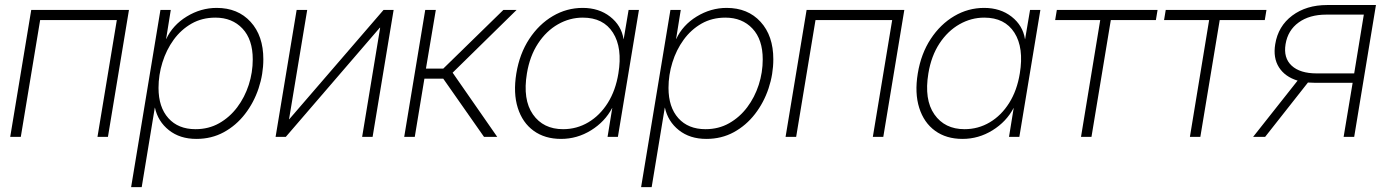

<svg xmlns="http://www.w3.org/2000/svg" viewBox="-20 -556 5628 780"><path d="M503.9 -515.6 418.5 0H376L454.6 -474.6H143.1L64.5 0H21.5L106.9 -515.6Z M512.7 204.1 631.8 -515.6H673.8L654.8 -397.5H655.3Q681.6 -454.1 738.8 -489Q795.9 -523.9 860.4 -523.9Q946.3 -523.9 998 -467.3Q1049.8 -410.6 1049.8 -315.4Q1049.8 -254.9 1030.5 -197Q1011.2 -139.2 975.3 -92.8Q939.5 -46.4 889.4 -19Q839.4 8.3 777.8 8.3Q710.9 8.3 666.3 -27.1Q621.6 -62.5 609.4 -118.7H608.9L555.7 204.1ZM774.4 -31.2Q827.6 -31.2 870.4 -55.4Q913.1 -79.6 943.6 -120.1Q974.1 -160.6 990.5 -211.2Q1006.8 -261.7 1006.8 -314.9Q1006.8 -395.5 965.1 -439.9Q923.3 -484.4 855 -484.4Q800.8 -484.4 758.1 -460Q715.3 -435.5 685.5 -394.5Q655.8 -353.5 639.9 -302.5Q624 -251.5 624 -198.7Q624 -120.6 664.1 -75.9Q704.1 -31.2 774.4 -31.2Z M1493.7 0H1451.2L1524.4 -443.4H1522.9L1141.1 0H1099.6L1185.1 -515.6H1228L1154.3 -71.8H1155.3L1538.1 -515.6H1579.1Z M1622.1 0 1707.5 -515.6H1750.5L1710.4 -277.3H1780.8L2024.9 -515.6H2078.6L1818.8 -260.7L2000 0H1946.3L1780.8 -236.3H1704.1L1665 0Z M2259.3 8.3Q2193.4 8.3 2147.9 -24.7Q2102.5 -57.6 2083.5 -117.7Q2064.5 -177.7 2077.6 -257.8Q2090.8 -337.9 2130.1 -397.7Q2169.4 -457.5 2225.8 -490.7Q2282.2 -523.9 2347.2 -523.9Q2413.1 -523.9 2458.7 -488.3Q2504.4 -452.6 2513.2 -397H2513.7L2533.7 -515.6H2575.7L2490.2 0H2448.2L2467.3 -117.2H2466.8Q2437.5 -61.5 2381.1 -26.6Q2324.7 8.3 2259.3 8.3ZM2267.6 -31.2Q2323.2 -31.2 2370.1 -59.1Q2417 -86.9 2449 -137.7Q2481 -188.5 2492.2 -257.8Q2509.3 -361.8 2470.2 -423.1Q2431.2 -484.4 2347.7 -484.4Q2294.4 -484.4 2246.8 -457.3Q2199.2 -430.2 2165.8 -379.4Q2132.3 -328.6 2120.6 -257.8Q2103 -151.4 2145 -91.3Q2187 -31.2 2267.6 -31.2Z M2584.5 204.1 2703.6 -515.6H2745.6L2726.6 -397.5H2727.1Q2753.4 -454.1 2810.5 -489Q2867.7 -523.9 2932.1 -523.9Q3018.1 -523.9 3069.8 -467.3Q3121.6 -410.6 3121.6 -315.4Q3121.6 -254.9 3102.3 -197Q3083 -139.2 3047.1 -92.8Q3011.2 -46.4 2961.2 -19Q2911.1 8.3 2849.6 8.3Q2782.7 8.3 2738 -27.1Q2693.4 -62.5 2681.2 -118.7H2680.7L2627.4 204.1ZM2846.2 -31.2Q2899.4 -31.2 2942.1 -55.4Q2984.9 -79.6 3015.4 -120.1Q3045.9 -160.6 3062.3 -211.2Q3078.6 -261.7 3078.6 -314.9Q3078.6 -395.5 3036.9 -439.9Q2995.1 -484.4 2926.8 -484.4Q2872.6 -484.4 2829.8 -460Q2787.1 -435.5 2757.3 -394.5Q2727.5 -353.5 2711.7 -302.5Q2695.8 -251.5 2695.8 -198.7Q2695.8 -120.6 2735.8 -75.9Q2775.9 -31.2 2846.2 -31.2Z M3653.8 -515.6 3568.4 0H3525.9L3604.5 -474.6H3293L3214.4 0H3171.4L3256.8 -515.6Z M3890.1 8.3Q3824.2 8.3 3778.8 -24.7Q3733.4 -57.6 3714.4 -117.7Q3695.3 -177.7 3708.5 -257.8Q3721.7 -337.9 3761 -397.7Q3800.3 -457.5 3856.7 -490.7Q3913.1 -523.9 3978 -523.9Q4043.9 -523.9 4089.6 -488.3Q4135.3 -452.6 4144 -397H4144.5L4164.6 -515.6H4206.5L4121.1 0H4079.1L4098.1 -117.2H4097.7Q4068.4 -61.5 4012 -26.6Q3955.6 8.3 3890.1 8.3ZM3898.4 -31.2Q3954.1 -31.2 4001 -59.1Q4047.9 -86.9 4079.8 -137.7Q4111.8 -188.5 4123 -257.8Q4140.1 -361.8 4101.1 -423.1Q4062 -484.4 3978.5 -484.4Q3925.3 -484.4 3877.7 -457.3Q3830.1 -430.2 3796.6 -379.4Q3763.2 -328.6 3751.5 -257.8Q3733.9 -151.4 3775.9 -91.3Q3817.9 -31.2 3898.4 -31.2Z M4371.6 0 4449.7 -474.6H4266.6L4273.4 -515.6H4682.6L4675.8 -474.6H4492.7L4414.1 0Z M4814 0 4892.1 -474.6H4709L4715.8 -515.6H5125L5118.2 -474.6H4935.1L4856.4 0Z M5481.4 0H5438.5L5475.1 -219.7H5320.3Q5306.6 -219.7 5293.5 -220.7L5119.6 0H5070.8L5251.5 -228.5Q5200.2 -244.1 5175.8 -282.5Q5151.4 -320.8 5160.6 -376.5Q5172.4 -449.7 5229.7 -492.7Q5287.1 -535.6 5371.6 -535.6H5569.8ZM5481.4 -257.8 5520.5 -496.6H5367.7Q5299.8 -496.6 5255.9 -464.8Q5211.9 -433.1 5202.6 -376.5Q5193.4 -320.8 5227.3 -289.3Q5261.2 -257.8 5329.1 -257.8Z"/></svg>

Font: Inter Display ExtraLight
Style: Italic
Weight: 200
Italic angle: -9.39999°
Designer: Rasmus Andersson
Foundry: rsms
Version: Version 4.000;git-a52131595